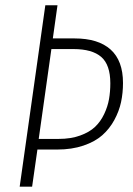

<svg xmlns="http://www.w3.org/2000/svg" viewBox="-20 -704 500 724"><path d="M261.2 -559.1Q350.6 -559.1 397.2 -517.1Q443.8 -475.1 443.8 -391.1Q443.8 -353.5 436.5 -319.1Q429.2 -284.7 411.1 -251.5Q393.1 -218.3 365.7 -194.1Q338.4 -169.9 294.7 -155Q251 -140.1 195.8 -140.1H121.1L101.1 0H54.2L150.9 -684.1H196.8L179.2 -559.1ZM201.2 -180.2Q247.1 -180.2 282.2 -192.9Q317.4 -205.6 338.4 -225.6Q359.4 -245.6 372.8 -273.9Q386.2 -302.2 391.1 -330.3Q396 -358.4 396 -390.1Q396 -459.5 361.8 -489.3Q327.6 -519 256.8 -519H173.8L126 -180.2Z"/></svg>

Font: Fira Sans Compressed ExtraLight
Style: Italic
Weight: 250
Width: 3
Italic angle: -8°
Designer: Carrois Corporate & Edenspiekermann AG
Foundry: Carrois Corporate GbR & Edenspiekermann AG
Version: Version 4.203;PS 004.203;hotconv 1.0.88;makeotf.lib2.5.64775